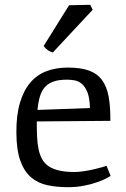

<svg xmlns="http://www.w3.org/2000/svg" viewBox="-20 -756 520 790"><path d="M197.3 -540Q187 -543 177.2 -549.3Q167.5 -555.7 159.7 -566.9L264.2 -734.4L351.1 -736.3L361.3 -715.8ZM47.4 -210Q46.9 -281.2 61.8 -332Q76.7 -382.8 104 -415.3Q131.3 -447.8 170.7 -462.9Q210 -478 258.8 -478Q312 -478 346.2 -465.6Q380.4 -453.1 399.9 -426.5Q419.4 -399.9 427 -358.4Q434.6 -316.9 434.1 -258.8L131.3 -256.3Q131.3 -221.7 132.6 -192.9Q133.8 -164.1 138.9 -140.9Q144 -117.7 153.8 -100.3Q163.6 -83 180.9 -71.5Q198.2 -60.1 223.9 -54.2Q249.5 -48.3 286.1 -48.3Q304.7 -48.3 326.4 -51.8Q348.1 -55.2 367.4 -59.6Q386.7 -64 400.6 -68.1Q414.6 -72.3 418.5 -73.7L435.1 -32.2Q431.6 -29.8 417.5 -22.2Q403.3 -14.6 380.6 -6.6Q357.9 1.5 327.1 7.8Q296.4 14.2 259.8 14.2Q214.4 14.2 175.5 6.1Q136.7 -2 108.4 -25.9Q80.1 -49.8 64 -93.8Q47.9 -137.7 47.4 -210ZM350.1 -311.5Q349.1 -353 339.6 -376.5Q330.1 -399.9 316.2 -411.4Q302.2 -422.9 286.1 -425.5Q270 -428.2 255.4 -428.2Q223.6 -428.2 201.9 -421.1Q180.2 -414.1 166 -398.9Q151.9 -383.8 144.5 -360.1Q137.2 -336.4 134.3 -303.7Z"/></svg>

Font: Fjord
Style: One
Weight: 400
Designer: Viktoriya Grabowska
Foundry: Viktoriya Grabowska
Version: Version 1.002